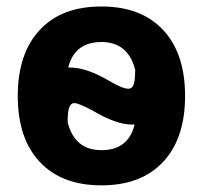

<svg xmlns="http://www.w3.org/2000/svg" viewBox="-20 -554 613 586"><path d="M188.5 -348.6Q184.6 -347.7 195.3 -347.7Q244.1 -347.7 312.5 -307.6Q355.5 -282.2 373 -283.2Q381.8 -283.2 387.2 -294.4Q392.6 -305.7 392.6 -340.8Q371.1 -425.8 289.6 -425.8Q208 -425.8 188.5 -348.6ZM186.5 -180.7Q208 -95.7 289.6 -95.7Q371.1 -95.7 390.6 -172.9Q394.5 -173.8 383.8 -173.8Q335 -173.8 265.6 -214.8Q220.7 -239.3 207 -239.3Q197.3 -239.3 191.9 -228Q186.5 -216.8 186.5 -180.7ZM101.6 -462.9Q168 -534.2 289.6 -534.2Q411.1 -534.2 478 -462.4Q544.9 -390.6 544.9 -261.2Q544.9 -131.8 478 -60.1Q411.1 11.7 289.6 11.7Q168 11.7 101.1 -60.1Q34.2 -131.8 34.2 -261.2Q34.2 -390.6 101.6 -462.9Z"/></svg>

Font: Gen Shin Gothic Bold
Style: Bold
Weight: 700
Designer: [Source Han Sans]
Ryoko NISHIZUKA  (kana & ideographs); Paul D. Hunt (Latin, Greek & Cyrillic); Wenlong ZHANG  (bopomofo
Version: Version 1.002.20150607